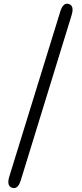

<svg xmlns="http://www.w3.org/2000/svg" viewBox="-20 -815 432 1016"><path d="M45 179Q14 170 29 120L299 -754Q314 -803 344 -794Q374 -785 359 -735L90 139Q75 188 45 179Z"/></svg>

Font: Resource Han Rounded CN
Style: Regular
Weight: 400
Designer: Cyano Hao (round all glyphs); Ryoko NISHIZUKA  (kana, bopomofo & ideographs); Paul D. Hunt (Latin, Greek & Cyrillic); Sa
Foundry: Cyano Hao
Version: 0.990